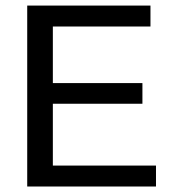

<svg xmlns="http://www.w3.org/2000/svg" viewBox="-20 -679 640 699"><path d="M79.1 0V-658.7H527.8V-582.5H172.4V-376.5H498.5V-301.3H172.4V-76.2H547.9V0Z"/></svg>

Font: Cousine
Style: Regular
Weight: 400
Monospace: yes
Designer: Steve Matteson
Foundry: Monotype Imaging Inc.
Version: Version 1.21